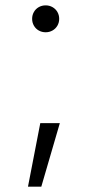

<svg xmlns="http://www.w3.org/2000/svg" viewBox="-20 -571 346 726"><path d="M206.2 -105.3 136.2 134.8H85.8L132.3 -105.3ZM101.5 -499.7Q101.5 -514 108.2 -525.7Q114.8 -537.3 126.5 -544Q138.2 -550.7 152.7 -550.7Q166.8 -550.7 178.6 -544Q190.3 -537.3 197.1 -525.7Q203.8 -514 203.8 -499.7Q203.8 -485.7 197.1 -474Q190.3 -462.3 178.6 -455.7Q166.8 -449 152.7 -449Q138.2 -449 126.5 -455.7Q114.8 -462.3 108.2 -474Q101.5 -485.7 101.5 -499.7Z"/></svg>

Font: Tap Sans
Style: Regular
Weight: 400
Designer: Tap Payments
Foundry: Tap Payments
Version: Version 1.001;Glyphs 3.1.2 (3151)